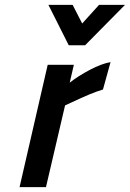

<svg xmlns="http://www.w3.org/2000/svg" viewBox="-20 -765 531 785"><path d="M60 0 175 -500H282L265 -427Q299 -454 347.5 -479.5Q396 -505 432 -511L401 -399Q356 -386 272 -346L246 -334L168 0ZM328 -580H261L178 -745H277L316 -669L385 -745H491Z"/></svg>

Font: Titillium Web
Style: SemiBold Italic
Weight: 600
Italic angle: -13°
Version: Version 1.001;PS 57.000;hotconv 1.0.70;makeotf.lib2.5.55311